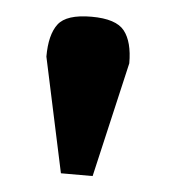

<svg xmlns="http://www.w3.org/2000/svg" viewBox="-35 -743 329 374"><g transform="rotate(5 130.0 -556.5)"><path d="M49 -626Q49 -669 65 -690Q81 -711 130 -711Q178 -711 194.5 -690Q211 -669 211 -627L159 -402H97Z"/></g></svg>

Font: Taviraj
Style: Bold
Weight: 700
Designer: Katatrad Team
Foundry: CadsonDemak
Version: Version 1.001